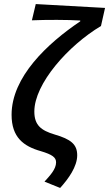

<svg xmlns="http://www.w3.org/2000/svg" viewBox="-20 -738 537 945"><path d="M276 187C317 142 360 82 360 26C360 -28 328 -53 249 -76C182 -96 149 -122 149 -189C149 -326 316 -514 477 -610L497 -699L156 -718L137 -638C204 -641 318 -641 375 -637V-633C213 -524 37 -359 37 -173C37 -62 96 -18 181 6C238 23 256 37 256 61C256 95 226 126 199 156Z"/></svg>

Font: Source Sans Pro Semibold
Style: Italic
Weight: 600
Italic angle: -11°
Designer: Paul D. Hunt
Foundry: Adobe Systems Incorporated
Version: Version 3.006;hotconv 1.0.111;makeotfexe 2.5.65597